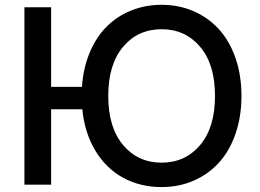

<svg xmlns="http://www.w3.org/2000/svg" viewBox="-20 -757 1066 787"><path d="M189.5 -727.1V-400.9H315.9Q321.3 -478.5 347.9 -542Q374.5 -605.5 417.5 -648.2Q460.4 -690.9 518.1 -714.1Q575.7 -737.3 642.6 -737.3Q712.9 -737.3 772.9 -711.4Q833 -685.5 876.7 -637.9Q920.4 -590.3 945.1 -519.8Q969.7 -449.2 969.7 -363.8Q969.7 -278.3 945.1 -207.8Q920.4 -137.2 876.7 -89.6Q833 -42 772.9 -16.1Q712.9 9.8 642.6 9.8Q555.7 9.8 485.8 -27.8Q416 -65.4 371.6 -138.2Q327.1 -210.9 317.4 -309.1H189.5V0H80.1V-727.1ZM642.6 -637.2Q545.4 -637.2 484.6 -565.2Q423.8 -493.2 423.8 -363.8Q423.8 -234.4 484.6 -162.4Q545.4 -90.3 642.6 -90.3Q739.3 -90.3 800.3 -162.4Q861.3 -234.4 861.3 -363.8Q861.3 -493.2 800.3 -565.2Q739.3 -637.2 642.6 -637.2Z"/></svg>

Font: Interop Med
Style: Regular
Weight: 500
Designer: Rasmus Andersson, Google, Jang Haemin
Foundry: jhaemin
Version: Version 1.007